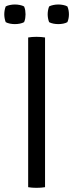

<svg xmlns="http://www.w3.org/2000/svg" viewBox="-26 -854 335 876"><path d="M102.5 -683Q110 -684.5 120 -685.2Q130 -686 140 -686Q151 -686 161.2 -685.2Q171.5 -684.5 179.5 -683V0Q171.5 1.5 161.2 2.2Q151 3 140 3Q130 3 120 2.2Q110 1.5 102.5 0ZM240 -744Q229 -744 217.5 -746.2Q206 -748.5 198 -753Q194.5 -762.5 193 -771.5Q191.5 -780.5 191.5 -788.5Q191.5 -797 193 -806Q194.5 -815 198 -824.5Q206 -829 217.5 -831.2Q229 -833.5 240 -833.5Q251 -833.5 262.5 -831.2Q274 -829 281.5 -824.5Q285.5 -815 287 -806Q288.5 -797 288.5 -788.5Q288.5 -780.5 287 -771.5Q285.5 -762.5 281.5 -753Q274 -748.5 262.5 -746.2Q251 -744 240 -744ZM42 -744Q31 -744 19.5 -746.2Q8 -748.5 0 -753Q-3.5 -762.5 -5 -771.5Q-6.5 -780.5 -6.5 -788.5Q-6.5 -797 -5 -806Q-3.5 -815 0 -824.5Q8 -829 19.5 -831.2Q31 -833.5 42 -833.5Q53 -833.5 64.5 -831.2Q76 -829 84 -824.5Q88 -815 89.2 -806Q90.5 -797 90.5 -788.5Q90.5 -780.5 89.2 -771.5Q88 -762.5 84 -753Q76 -748.5 64.5 -746.2Q53 -744 42 -744Z"/></svg>

Font: Signika Light Light
Style: Regular
Weight: 300
Version: Version 2.001